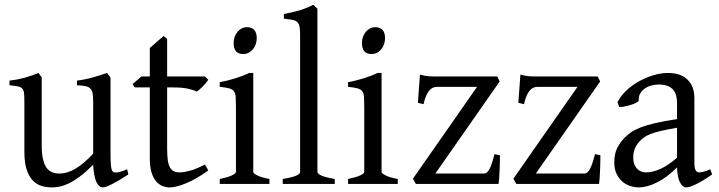

<svg xmlns="http://www.w3.org/2000/svg" viewBox="-20 -777 3035 811"><path d="M522 -40Q503.9 -28.3 487.3 -18.3Q470.7 -8.3 456.5 -1Q442.4 6.3 431.6 10.5Q420.9 14.6 415 14.6Q397.9 14.6 387.2 -8.1Q376.5 -30.8 373.5 -81.1Q343.3 -50.8 318.1 -32Q293 -13.2 271.7 -2.9Q250.5 7.3 232.7 11Q214.8 14.6 199.2 14.6Q176.3 14.6 155.3 8.3Q134.3 2 118.2 -14.9Q102.1 -31.7 92.5 -61Q83 -90.3 83 -136.2V-347.2Q83 -370.6 81.5 -383.5Q80.1 -396.5 74 -403.1Q67.9 -409.7 55.2 -412.1Q42.5 -414.6 20 -417V-436.5Q37.6 -438.5 53 -441.4Q68.4 -444.3 82.8 -448.2Q97.2 -452.1 111.8 -457.3Q126.5 -462.4 142.6 -468.8L156.2 -449.7V-163.1Q156.2 -128.9 161.4 -106Q166.5 -83 176 -69.3Q185.5 -55.7 199.5 -49.8Q213.4 -43.9 231 -43.9Q246.6 -43.9 262.9 -48.6Q279.3 -53.2 296.6 -63.2Q314 -73.2 333 -89.1Q352.1 -105 373.5 -127.9V-347.2Q373.5 -369.1 371.3 -382.3Q369.1 -395.5 361.8 -402.8Q354.5 -410.2 341.1 -413.1Q327.6 -416 305.2 -417V-436.5Q340.3 -440.9 372.6 -450.2Q404.8 -459.5 432.1 -468.8L446.8 -449.7V-124Q446.8 -93.8 449 -74.7Q451.2 -55.7 458 -50.8Q463.9 -46.9 478 -49.1Q492.2 -51.3 517.1 -62Z M859.9 -57.1Q835.9 -39.6 812.5 -26.1Q789.1 -12.7 767.8 -3.7Q746.6 5.4 728.5 10Q710.4 14.6 697.8 14.6Q680.7 14.6 665.3 8.3Q649.9 2 638.2 -12.5Q626.5 -26.9 619.6 -50.3Q612.8 -73.7 612.8 -107.9V-407.7H549.8L539.6 -421.4L577.6 -454.1H612.8V-574.2L670.9 -625L686 -612.8V-454.1H845.7L859.9 -439.9Q855.5 -433.1 848.9 -425.3Q842.3 -417.5 835.4 -410.6Q828.6 -403.8 822 -398.2Q815.4 -392.6 810.5 -390.6Q798.8 -396.5 774.9 -402.1Q751 -407.7 711.4 -407.7H686V-149.9Q686 -120.6 688.7 -101.1Q691.4 -81.5 697.8 -70.1Q704.1 -58.6 714.1 -53.7Q724.1 -48.8 738.8 -48.8Q755.9 -48.8 781.7 -55.7Q807.6 -62.5 845.7 -82Z M908.2 0V-21Q941.4 -27.8 959 -35.9Q976.6 -43.9 976.6 -50.8V-327.1Q976.6 -352.1 975.6 -367.4Q974.6 -382.8 968.3 -391.4Q961.9 -399.9 948 -403.8Q934.1 -407.7 908.2 -410.2V-429.7Q923.3 -432.6 940.2 -436.8Q957 -440.9 973.6 -446Q990.2 -451.2 1005.4 -457Q1020.5 -462.9 1033.2 -468.8H1049.8V-50.8Q1049.8 -44.9 1066.2 -36.4Q1082.5 -27.8 1118.2 -21V0ZM1064.5 -615.7Q1064.5 -602.1 1060.1 -589.8Q1055.7 -577.6 1048.1 -568.6Q1040.5 -559.6 1030.3 -554.2Q1020 -548.8 1007.8 -548.8Q985.8 -548.8 976.3 -561Q966.8 -573.2 966.8 -595.7Q966.8 -609.4 971.2 -621.6Q975.6 -633.8 983.4 -642.8Q991.2 -651.9 1001.2 -657Q1011.2 -662.1 1022.9 -662.1Q1064.5 -662.1 1064.5 -615.7Z M1174.3 0V-21Q1195.3 -24.4 1209.5 -28.1Q1223.6 -31.7 1231.9 -35.4Q1240.2 -39.1 1243.9 -43Q1247.6 -46.9 1247.6 -50.8V-632.8Q1247.6 -654.8 1244.6 -667Q1241.7 -679.2 1233.9 -685.3Q1226.1 -691.4 1212.9 -693.6Q1199.7 -695.8 1179.2 -698.2V-717.8Q1214.4 -724.6 1243.7 -732.9Q1272.9 -741.2 1303.2 -756.8L1320.8 -740.2V-50.8Q1320.8 -43.5 1337.4 -35.6Q1354 -27.8 1394 -21V0Z M1450.2 0V-21Q1483.4 -27.8 1501 -35.9Q1518.6 -43.9 1518.6 -50.8V-327.1Q1518.6 -352.1 1517.6 -367.4Q1516.6 -382.8 1510.3 -391.4Q1503.9 -399.9 1490 -403.8Q1476.1 -407.7 1450.2 -410.2V-429.7Q1465.3 -432.6 1482.2 -436.8Q1499 -440.9 1515.6 -446Q1532.2 -451.2 1547.4 -457Q1562.5 -462.9 1575.2 -468.8H1591.8V-50.8Q1591.8 -44.9 1608.2 -36.4Q1624.5 -27.8 1660.2 -21V0ZM1606.4 -615.7Q1606.4 -602.1 1602.1 -589.8Q1597.7 -577.6 1590.1 -568.6Q1582.5 -559.6 1572.3 -554.2Q1562 -548.8 1549.8 -548.8Q1527.8 -548.8 1518.3 -561Q1508.8 -573.2 1508.8 -595.7Q1508.8 -609.4 1513.2 -621.6Q1517.6 -633.8 1525.4 -642.8Q1533.2 -651.9 1543.2 -657Q1553.2 -662.1 1564.9 -662.1Q1606.4 -662.1 1606.4 -615.7Z M2091.8 -121.1Q2091.8 -105.5 2091.3 -87.9Q2090.8 -70.3 2090.1 -53.7Q2089.4 -37.1 2088.4 -22.9Q2087.4 -8.8 2085.9 0H1736.8L1724.1 -22L1995.1 -410.2H1826.2Q1818.4 -410.2 1810.3 -407.2Q1802.2 -404.3 1794.7 -396.2Q1787.1 -388.2 1780.5 -373.8Q1773.9 -359.4 1769 -336.9L1745.1 -342.8L1753.9 -461.9Q1764.6 -459 1773.4 -457.3Q1782.2 -455.6 1791.7 -454.8Q1801.3 -454.1 1812.5 -454.1H2080.1L2090.8 -433.1L1818.8 -43.9H2024.9Q2037.1 -43.9 2047.4 -62.7Q2057.6 -81.5 2068.8 -126Z M2516.1 -121.1Q2516.1 -105.5 2515.6 -87.9Q2515.1 -70.3 2514.4 -53.7Q2513.7 -37.1 2512.7 -22.9Q2511.7 -8.8 2510.3 0H2161.1L2148.4 -22L2419.4 -410.2H2250.5Q2242.7 -410.2 2234.6 -407.2Q2226.6 -404.3 2219 -396.2Q2211.4 -388.2 2204.8 -373.8Q2198.2 -359.4 2193.4 -336.9L2169.4 -342.8L2178.2 -461.9Q2189 -459 2197.8 -457.3Q2206.5 -455.6 2216.1 -454.8Q2225.6 -454.1 2236.8 -454.1H2504.4L2515.1 -433.1L2243.2 -43.9H2449.2Q2461.4 -43.9 2471.7 -62.7Q2481.9 -81.5 2493.2 -126Z M2707.5 -48.8Q2736.8 -48.8 2769.8 -63.7Q2802.7 -78.6 2839.8 -110.8V-237.3Q2798.8 -230.5 2772.2 -224.1Q2745.6 -217.8 2728.5 -211.2Q2711.4 -204.6 2701.2 -197.3Q2690.9 -189.9 2683.1 -181.6Q2670.4 -168.5 2662.6 -151.6Q2654.8 -134.8 2654.8 -111.8Q2654.8 -92.3 2660.6 -80.1Q2666.5 -67.9 2674.8 -60.8Q2683.1 -53.7 2692.1 -51.3Q2701.2 -48.8 2707.5 -48.8ZM2987.8 -40Q2946.3 -11.2 2919.2 1.7Q2892.1 14.6 2878.4 14.6Q2862.3 14.6 2851.6 -7.8Q2840.8 -30.3 2839.8 -69.8Q2817.9 -47.9 2795.9 -31.7Q2773.9 -15.6 2752.9 -5.4Q2731.9 4.9 2713.1 9.8Q2694.3 14.6 2678.7 14.6Q2661.1 14.6 2642.6 8.8Q2624 2.9 2609.1 -9.8Q2594.2 -22.5 2584.5 -42.5Q2574.7 -62.5 2574.7 -90.8Q2574.7 -127.9 2587.6 -152.8Q2600.6 -177.7 2618.7 -195.8Q2630.4 -207.5 2645.3 -218Q2660.2 -228.5 2684.8 -238.3Q2709.5 -248 2746.6 -256.8Q2783.7 -265.6 2839.8 -273.9V-342.8Q2839.8 -359.4 2835.9 -373.8Q2832 -388.2 2822.8 -398.7Q2813.5 -409.2 2797.6 -414.8Q2781.7 -420.4 2757.8 -419.9Q2742.2 -419.4 2727.1 -414.6Q2711.9 -409.7 2700.7 -400.9Q2689.5 -392.1 2683.1 -380.1Q2676.8 -368.2 2678.2 -353.5Q2678.7 -349.1 2668.2 -343.5Q2657.7 -337.9 2643.3 -333.5Q2628.9 -329.1 2615 -326.7Q2601.1 -324.2 2595.2 -325.7L2588.4 -344.7Q2599.6 -369.1 2622.6 -391.6Q2645.5 -414.1 2675 -431.2Q2704.6 -448.2 2737.5 -458.5Q2770.5 -468.8 2801.3 -468.8Q2855 -468.8 2884 -440.7Q2913.1 -412.6 2913.1 -362.3V-86.9Q2913.1 -66.4 2918.5 -57.6Q2923.8 -48.8 2932.6 -48.8Q2939.5 -48.8 2950.2 -51.3Q2960.9 -53.7 2980.5 -62Z"/></svg>

Font: Gentium Plus Am
Style: Regular
Weight: 400
Designer: J. Victor Gaultney, Annie Olsen, Iska Routamaa, Becca Hirsbrunner
Foundry: SIL International
Version: Version 5.000